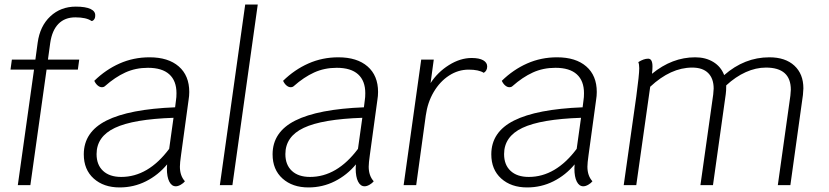

<svg xmlns="http://www.w3.org/2000/svg" viewBox="-20 -811 3630 841"><path d="M397 -741Q397 -732 392 -725.5Q387 -719 381 -719Q358 -735 310 -735Q264 -735 236 -706.5Q208 -678 200 -623L190 -550H327L321 -506H184L113 0H58L129 -506H26L32 -550H135L145 -624Q155 -697 200.5 -739.5Q246 -782 312 -782Q355 -782 377 -771.5Q399 -761 397 -741Z M773 -132Q768 -97 768 -81Q768 -41 790 -17Q784 -9 772 -2Q760 5 750 5Q732 5 721.5 -15.5Q711 -36 711 -73L712 -91Q673 -44 619.5 -17Q566 10 504 10Q434 10 390.5 -29Q347 -68 347 -135Q347 -233 446.5 -283Q546 -333 747 -341L751 -373Q753 -384 753 -403Q753 -457 721.5 -485.5Q690 -514 628 -514Q574 -514 529 -493.5Q484 -473 440 -434Q435 -429 426 -429Q417 -429 408 -436.5Q399 -444 393 -457Q443 -506 504 -533Q565 -560 635 -560Q717 -560 763 -520Q809 -480 809 -408Q809 -391 806 -373ZM721 -159 740 -295Q564 -289 483.5 -251Q403 -213 403 -136Q403 -89 431.5 -62.5Q460 -36 511 -36Q629 -36 721 -159Z M1054 -791H1109L998 0H943Z M1600 -132Q1595 -97 1595 -81Q1595 -41 1617 -17Q1611 -9 1599 -2Q1587 5 1577 5Q1559 5 1548.5 -15.5Q1538 -36 1538 -73L1539 -91Q1500 -44 1446.5 -17Q1393 10 1331 10Q1261 10 1217.5 -29Q1174 -68 1174 -135Q1174 -233 1273.5 -283Q1373 -333 1574 -341L1578 -373Q1580 -384 1580 -403Q1580 -457 1548.5 -485.5Q1517 -514 1455 -514Q1401 -514 1356 -493.5Q1311 -473 1267 -434Q1262 -429 1253 -429Q1244 -429 1235 -436.5Q1226 -444 1220 -457Q1270 -506 1331 -533Q1392 -560 1462 -560Q1544 -560 1590 -520Q1636 -480 1636 -408Q1636 -391 1633 -373ZM1548 -159 1567 -295Q1391 -289 1310.5 -251Q1230 -213 1230 -136Q1230 -89 1258.5 -62.5Q1287 -36 1338 -36Q1456 -36 1548 -159Z M2114 -520Q2114 -501 2099 -492Q2077 -506 2033 -506Q1987 -506 1947 -480Q1907 -454 1880 -408.5Q1853 -363 1845 -305L1803 0H1748L1825 -550H1880L1866 -447Q1897 -495 1946.5 -526Q1996 -557 2046 -557Q2079 -557 2096.5 -547Q2114 -537 2114 -520Z M2558 -132Q2553 -97 2553 -81Q2553 -41 2575 -17Q2569 -9 2557 -2Q2545 5 2535 5Q2517 5 2506.5 -15.5Q2496 -36 2496 -73L2497 -91Q2458 -44 2404.5 -17Q2351 10 2289 10Q2219 10 2175.5 -29Q2132 -68 2132 -135Q2132 -233 2231.5 -283Q2331 -333 2532 -341L2536 -373Q2538 -384 2538 -403Q2538 -457 2506.5 -485.5Q2475 -514 2413 -514Q2359 -514 2314 -493.5Q2269 -473 2225 -434Q2220 -429 2211 -429Q2202 -429 2193 -436.5Q2184 -444 2178 -457Q2228 -506 2289 -533Q2350 -560 2420 -560Q2502 -560 2548 -520Q2594 -480 2594 -408Q2594 -391 2591 -373ZM2506 -159 2525 -295Q2349 -289 2268.5 -251Q2188 -213 2188 -136Q2188 -89 2216.5 -62.5Q2245 -36 2296 -36Q2414 -36 2506 -159Z M3499 -424Q3499 -415 3497 -395L3442 0H3387L3442 -392Q3444 -410 3444 -418Q3444 -515 3335 -515Q3291 -515 3246.5 -495Q3202 -475 3161 -437Q3161 -412 3159 -399L3103 0H3048L3104 -397Q3106 -415 3106 -423Q3106 -467 3082 -491Q3058 -515 3012 -515Q2918 -515 2828 -431L2767 0H2712L2767 -388Q2780 -484 2780 -512Q2780 -529 2776 -539Q2800 -554 2819 -554Q2838 -554 2838 -520Q2838 -502 2836 -491V-488Q2924 -560 3025 -560Q3071 -560 3104.5 -539.5Q3138 -519 3152 -482Q3241 -560 3350 -560Q3420 -560 3459.5 -523.5Q3499 -487 3499 -424Z"/></svg>

Font: Krub Light
Style: Italic
Weight: 300
Italic angle: -8°
Designer: Ekaluck Peanpanawate
Foundry: Cadson Demak Co.,Ltd.
Version: Version 1.000; ttfautohint (v1.6)